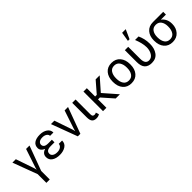

<svg xmlns="http://www.w3.org/2000/svg" viewBox="217 -2131 3664 3664"><g transform="rotate(-45 2049.5 -298.5)"><path d="M391.6 -528.3H483.9L298.8 -27.8V203.1H208V-31.2L22.5 -528.3H114.7L243.2 -153.3L253.9 -107.9H255.4L266.6 -153.3Z M764.2 -234.4Q701.2 -234.4 670.9 -213.6Q640.6 -192.9 640.6 -148.4Q640.6 -110.8 674.8 -86.4Q709 -62 770 -62Q828.6 -62 864.7 -89.4Q900.9 -116.7 900.9 -155.8H991.2Q991.2 -73.2 926.3 -32Q861.3 9.3 770 9.3Q669.9 9.3 609.6 -32Q549.3 -73.2 549.3 -148.4Q549.3 -194.3 574 -224.9Q598.6 -255.4 647.5 -271V-272.5Q605 -289.6 581.8 -318.6Q558.6 -347.7 558.6 -384.3Q558.6 -459 614.3 -498Q669.9 -537.1 770 -537.1Q860.8 -537.1 921.6 -494.9Q982.4 -452.6 982.4 -381.3H892.1Q892.1 -417.5 857.2 -441.4Q822.3 -465.3 770 -465.3Q709.5 -465.3 679.4 -441.9Q649.4 -418.5 649.4 -384.3Q649.4 -346.7 676.8 -325.7Q704.1 -304.7 764.2 -304.7H864.3V-234.4Z M1283.2 -153.3 1293.9 -107.9H1295.4L1306.6 -153.3L1431.6 -528.3H1523.9L1328.6 0H1259.8L1062.5 -528.3H1154.8Z M1726.6 -527.8V-131.3Q1726.6 -92.8 1740 -78.9Q1753.4 -64.9 1777.8 -64.9Q1790 -64.9 1801.3 -68.1Q1812.5 -71.3 1823.2 -77.1L1843.3 -14.6Q1821.3 0 1800.8 5.1Q1780.3 10.3 1754.9 10.3Q1694.8 10.3 1665.5 -23.7Q1636.2 -57.6 1636.2 -136.2V-527.8Z M2082.5 -226.1H2030.8V0H1939.9V-528.3H2030.8V-304.2H2075.2L2269 -528.3H2377.9L2154.8 -274.4L2395.5 0H2281.7Z M2467.8 -269.5Q2467.8 -389.2 2530.3 -463.6Q2592.8 -538.1 2703.1 -538.1Q2814.5 -538.1 2877.2 -463.6Q2939.9 -389.2 2939.9 -269.5V-257.8Q2939.9 -137.7 2877.4 -64Q2814.9 9.8 2704.1 9.8Q2592.8 9.8 2530.3 -64Q2467.8 -137.7 2467.8 -257.8ZM2558.6 -257.8Q2558.6 -171.4 2594.7 -117.2Q2630.9 -63 2704.1 -63Q2776.4 -63 2813 -117.4Q2849.6 -171.9 2849.6 -257.8V-269.5Q2849.6 -354.5 2812.7 -409.7Q2775.9 -464.8 2703.1 -464.8Q2630.9 -464.8 2594.7 -409.7Q2558.6 -354.5 2558.6 -269.5Z M3147.9 -528.3V-207.5Q3147.9 -130.9 3173.8 -96.7Q3199.7 -62.5 3246.1 -62.5Q3314.9 -62.5 3353.5 -125.7Q3392.1 -189 3392.1 -273.9Q3390.6 -336.9 3375 -398.4Q3359.4 -460 3332 -528.3H3427.2Q3452.1 -474.6 3467.3 -412.8Q3482.4 -351.1 3482.4 -273.9Q3482.4 -150.4 3423.8 -70.1Q3365.2 10.3 3250.5 10.3Q3156.2 10.3 3106.7 -42.2Q3057.1 -94.7 3057.1 -208.5V-528.3ZM3254.9 -799.8H3352.5L3268.1 -612.3H3224.1Z M4091.8 -454.6H3956.5L3956.1 -453.1Q4002.4 -418 4027.1 -367.2Q4051.8 -316.4 4051.8 -251.5V-240.2Q4051.8 -134.8 3988.3 -62.5Q3924.8 9.8 3815.9 9.8Q3704.6 9.8 3642.1 -64Q3579.6 -137.7 3579.6 -257.8V-269.5Q3579.6 -384.8 3642.1 -456.5Q3704.6 -528.3 3814.9 -528.3H4091.8ZM3670.4 -257.8Q3670.4 -171.4 3706.5 -117.2Q3742.7 -63 3815.9 -63Q3888.2 -63 3924.8 -117.4Q3961.4 -171.9 3961.4 -257.8V-269.5Q3961.4 -350.1 3924.6 -402.3Q3887.7 -454.6 3814.9 -454.6H3814.5Q3742.2 -454.1 3706.3 -402.1Q3670.4 -350.1 3670.4 -269.5Z"/></g></svg>

Font: Roboto Web
Style: Regular
Weight: 400
Designer: Google
Version: Version 1.200310; 2013